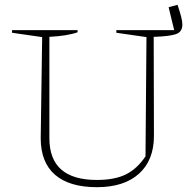

<svg xmlns="http://www.w3.org/2000/svg" viewBox="-20 -769 807 797"><path d="M717 -749Q726 -722 731.5 -701.5Q737 -681 737 -667Q737 -636 709.5 -627Q682 -618 618 -616L619 -205Q619 -104 557 -48Q495 8 382 8Q268 8 208.5 -43.5Q149 -95 149 -195L155 -615L30 -633V-644H302V-635Q260 -620 185 -616V-195Q185 -22 382 -22Q456 -22 502.5 -45Q549 -68 584 -120L588 -615L463 -633V-644H703L680 -739Z"/></svg>

Font: Piazzolla SC Thin
Style: Regular
Weight: 100
Designer: Juan Pablo del Peral
Foundry: Huerta Tipografica
Version: Version 1.330